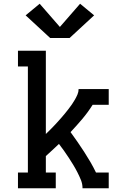

<svg xmlns="http://www.w3.org/2000/svg" viewBox="-20 -1006 640 1026"><path d="M76 0V-84H129V-651H76V-735H225V-290Q236 -300 246.5 -311Q257 -322 267.5 -332.5Q278 -343 288 -354.5Q298 -366 308 -377Q318 -388 327.5 -400Q337 -412 346.5 -424Q356 -436 364.5 -448.5Q373 -461 380.5 -474Q388 -487 394 -501Q400 -515 400 -530H561V-446H475Q450 -406 419.5 -370Q389 -334 357 -300Q376 -274 394 -248Q412 -222 429.5 -195Q447 -168 463 -140.5Q479 -113 493 -84H561V0H421Q421 -23 412.5 -44Q404 -65 393.5 -85.5Q383 -106 371.5 -125Q360 -144 347.5 -163Q335 -182 322 -200.5Q309 -219 295 -237Q278 -221 260.5 -204.5Q243 -188 225 -172V-84H278V0ZM248 -803 117 -924 192 -986 300 -862 408 -986 483 -924 352 -803Z"/></svg>

Font: Iosevka Curly Slab MdEx
Style: Regular
Weight: 500
Width: 7
Monospace: yes
Designer: Belleve Invis
Foundry: Belleve Invis
Version: Version 11.1.0; ttfautohint (v1.8.3)